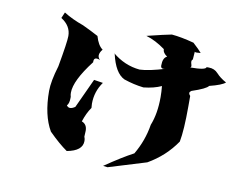

<svg xmlns="http://www.w3.org/2000/svg" viewBox="-62 -606 844 670"><g transform="rotate(10 360.5 -271.0)"><path d="M357 -18 341 -20Q401 -61 441 -82Q471 -133 480 -190Q497 -232 497 -291Q497 -309 495 -330Q469 -318 432 -314Q397 -318 362 -330Q328 -346 313 -412L310 -415Q354 -378 408 -373Q440 -374 499 -392Q493 -390 489 -390Q480 -390 480 -400Q480 -428 495 -434Q479 -445 479 -457V-458Q445 -483 411 -493Q476 -509 498 -513Q532 -510 577 -498Q599 -478 608 -467L594 -466Q588 -466 587 -468L585 -440Q581 -437 581 -432Q581 -428 582.5 -423.5Q584 -419 584 -416Q584 -412 580 -411Q636 -411 637 -422H645Q665 -422 678 -407.5Q691 -393 713 -381Q701 -370 657 -359Q650 -348 599 -331Q593 -327 593 -323Q593 -318 598 -313V-277Q598 -191 590 -150Q552 -94 491 -59ZM207 -49Q178 -69 141 -106Q110 -159 110 -245Q110 -279 127 -335Q143 -424 143 -445Q143 -481 108 -503L117 -524Q147 -505 187 -491Q217 -477 243 -463Q252 -431 269 -419Q259 -407 259 -397Q259 -389 266 -382Q259 -385 254 -385Q244 -385 244 -373V-370Q186 -295 186 -252Q186 -244 188 -238V-234Q188 -214 180 -206Q185 -199 192 -199Q200 -199 210 -206L258 -310L290 -305Q265 -270 265 -227L266 -212Q251 -191 241 -160Q260 -153 260 -130L259 -110Q259 -106 260 -106V-107Q262 -100 262 -94Q262 -59 207 -49Z"/></g></svg>

Font: Xiangcui Kesong Xiangcui Kesong
Style: Regular
Weight: 400
Version: Version 1.501;March 28, 2024;FontCreator 14.0.0.2814 64-bit